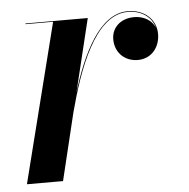

<svg xmlns="http://www.w3.org/2000/svg" viewBox="-41 -511 541 551"><g transform="rotate(-5 229.0 -235.0)"><path d="M130.5 -458 15 0H119L166 -194.5C197 -311.5 250.5 -467.5 346 -467.5C387 -467.5 415 -445.5 423 -415C414.5 -437 390.5 -451 363.5 -451C324 -451 298 -426.5 298 -392.5C298 -355 325 -327.5 363.5 -327.5C402.5 -327.5 427.5 -358.5 427.5 -397C427.5 -438 395.5 -469.5 346 -469.5C264 -469.5 212 -356.5 179.5 -250L230.5 -460H51V-458Z"/></g></svg>

Font: Bodoni* 96pt Medium
Style: Italic
Weight: 500
Italic angle: -13°
Version: Version 2.3